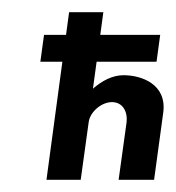

<svg xmlns="http://www.w3.org/2000/svg" viewBox="-20 -294 288 314"><path d="M138 -193H236L242 -237H144L149 -274H93L88 -237H52L46 -193H82L56 0H112L125 -94C127 -111 146 -127 163 -127C181 -127 189 -111 187 -94L174 0H232L247 -110C253 -156 212 -171 182 -171C164 -171 147 -162 132 -149Z"/></svg>

Font: Hussar Tani
Style: DwaKurs
Weight: 700
Foundry: Cannot Into Space Fonts
Version: Version 0.92